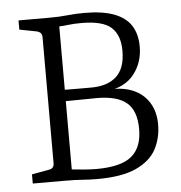

<svg xmlns="http://www.w3.org/2000/svg" viewBox="-46 -618 629 666"><g transform="rotate(-5 268.5 -285.0)"><path d="M453 -441Q453 -386 421.5 -345.5Q390 -305 327 -297V-301Q379 -306 416 -290.5Q453 -275 473 -243Q493 -211 493 -167Q493 -119 472.5 -80.5Q452 -42 402.5 -19Q353 4 266 4Q239 4 215 2Q191 0 148 0H42V-32L103 -43Q120 -46 120 -64V-503Q120 -519 104 -524L42 -536V-568H151Q185 -568 212.5 -571Q240 -574 271 -574Q336 -574 376 -558.5Q416 -543 434.5 -513.5Q453 -484 453 -441ZM160 -315Q189 -314 223.5 -314Q258 -314 273 -314Q330 -314 361 -342.5Q392 -371 392 -432Q392 -486 362.5 -513Q333 -540 259 -540Q232 -540 212 -537.5Q192 -535 181 -535V-37Q198 -35 222.5 -33Q247 -31 266 -31Q352 -31 389 -61.5Q426 -92 426 -156Q426 -220 393 -248Q360 -276 289 -276Q274 -276 251 -275.5Q228 -275 203.5 -275Q179 -275 160 -274Z"/></g></svg>

Font: Yrsa Light
Style: Regular
Weight: 300
Designer: Anna Giedrys (Yrsa+Rasa design), David Brezina (Yrsa art-direction, Rasa art-direction, design)
Foundry: Rosetta Type Foundry
Version: Version 2.004